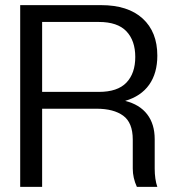

<svg xmlns="http://www.w3.org/2000/svg" viewBox="-20 -732 679 752"><path d="M596.2 -514.2Q596.2 -445.3 564.2 -400.1Q532.2 -355 470.2 -336.9Q526.9 -322.8 556.4 -284.4Q585.9 -246.1 585.9 -187V-71.8Q585.9 -29.8 596.2 0H516.1Q500 -35.2 500 -71.8V-185.1Q500 -251.5 462.6 -278.8Q425.3 -306.2 357.9 -306.2H145V0H59.1V-711.9H376Q481.4 -711.9 538.8 -659.4Q596.2 -606.9 596.2 -514.2ZM367.2 -646H145V-372.1H367.2Q440.4 -372.1 475.1 -408.4Q509.8 -444.8 509.8 -508.8Q509.8 -572.8 475.1 -609.4Q440.4 -646 367.2 -646Z"/></svg>

Font: Creato Display
Style: Regular
Weight: 400
Version: Version 1.000